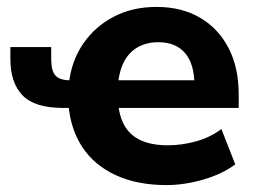

<svg xmlns="http://www.w3.org/2000/svg" viewBox="-20 -524 730 555"><path d="M461 11Q377 11 315 -17.5Q253 -46 218.5 -98Q184 -150 178 -221L190 -212H163Q80 -212 45 -248.5Q10 -285 10 -353V-388H128V-353Q128 -319 140.5 -305.5Q153 -292 182 -292H195L179 -281Q186 -347 220 -397Q254 -447 308.5 -475.5Q363 -504 432 -504Q505 -504 558 -473Q611 -442 640.5 -385.5Q670 -329 670 -251V-212H314L322 -220Q329 -160 364.5 -132Q400 -104 465 -104Q506 -104 547 -115.5Q588 -127 620 -151L660 -49Q623 -21 568 -5Q513 11 461 11ZM438 -402Q404 -402 379 -388Q354 -374 339.5 -347.5Q325 -321 321 -281L314 -292H558L542 -278Q542 -339 515 -370.5Q488 -402 438 -402Z"/></svg>

Font: Nunito Sans 11pt ExtraBold
Style: Regular
Weight: 800
Version: Version 3.101;gftools[0.9.27]